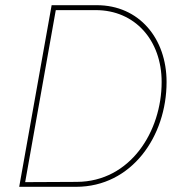

<svg xmlns="http://www.w3.org/2000/svg" viewBox="-20 -720 694 740"><path d="M54 0H273C488 0 622 -195 622 -404C622 -572 516 -700 353 -700H179ZM77 -18 195 -681H349C500 -681 603 -565 603 -404C603 -214 483 -20 276 -19Z"/></svg>

Font: Fixel Text 20240404 Thin
Style: Italic
Weight: 100
Width: 4
Italic angle: -10°
Designer: AlfaBravo + MacPaw
Foundry: Kyrylo Tkachov, Marchela Mozhyna, Serhii Makarenko, Maria Weinstein, Zakhar Kryvoshyya
Version: Version 1.211;Glyphs 3.2 (3225)